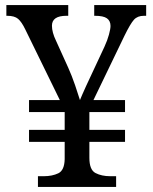

<svg xmlns="http://www.w3.org/2000/svg" viewBox="-20 -734 599 754"><path d="M129 0V-42H152Q185 -42 209 -53.5Q233 -65 234 -109V-177H94V-224H234V-294H94V-341H215L79 -619Q65 -648 51 -660Q37 -672 8 -672H5V-714H248V-672H241Q184 -672 184 -633Q184 -607 200 -574L248 -468Q262 -437 275 -399Q288 -361 294 -341Q297 -348 303.5 -363.5Q310 -379 318.5 -397Q327 -415 333 -428L390 -550Q402 -576 408 -598.5Q414 -621 414 -632Q414 -652 400 -662Q386 -672 353 -672H350V-714H554V-672H545Q520 -672 506 -656.5Q492 -641 469 -594L347 -341H471V-294H331V-224H471V-177H331V-114Q331 -67 355 -54.5Q379 -42 413 -42H436V0Z"/></svg>

Font: Noto Serif Yezidi
Style: Regular
Weight: 400
Designer: Dalton Maag Ltd
Foundry: Dalton Maag Ltd
Version: Version 1.001; ttfautohint (v1.8.4.7-5d5b)